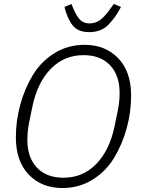

<svg xmlns="http://www.w3.org/2000/svg" viewBox="-20 -936 711 968"><path d="M430 -774Q373 -774 346 -808.5Q319 -843 305 -901L340 -916L352 -888Q368 -851 385.5 -834.5Q403 -818 431 -818Q460 -818 482.5 -833.5Q505 -849 534 -889L554 -916L590 -901Q574 -871 562 -854Q550 -837 530.5 -815.5Q511 -794 486 -784Q461 -774 430 -774ZM295 12Q190 12 125 -55.5Q60 -123 60 -244Q60 -328 82.5 -409.5Q105 -491 146.5 -559Q188 -627 255.5 -668.5Q323 -710 406 -710Q511 -710 576 -642.5Q641 -575 641 -454Q641 -370 618.5 -288.5Q596 -207 554.5 -139Q513 -71 445.5 -29.5Q378 12 295 12ZM300 -40Q398 -40 465.5 -109.5Q533 -179 558 -301L575 -384Q583 -425 583 -468Q583 -556 535 -607Q487 -658 401 -658Q303 -658 235.5 -588.5Q168 -519 143 -397L126 -314Q118 -273 118 -230Q118 -142 166 -91Q214 -40 300 -40Z"/></svg>

Font: IBM Plex Sans Light
Style: Italic
Weight: 300
Italic angle: -11.31°
Designer: Mike Abbink, Paul van der Laan, Pieter van Rosmalen
Foundry: Bold Monday
Version: Version 3.0